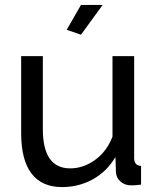

<svg xmlns="http://www.w3.org/2000/svg" viewBox="-20 -750 641 780"><path d="M309 -609 251 -629 309 -730H397ZM232 10Q150 10 108 -45Q66 -100 66 -209V-522H154V-226Q154 -66 265 -66Q319 -66 366.5 -100.5Q414 -135 437 -195V-522H525V-108Q525 -77 553 -76V0Q538 2 529.5 2.5Q521 3 513 3Q487 3 469.5 -12.5Q452 -28 451 -51L449 -112Q414 -53 357 -21.5Q300 10 232 10Z"/></svg>

Font: PTCRaleway Medium
Style: Regular
Weight: 500
Designer: Matt McInerney, Pablo Impallari, Rodrigo Fuenzalida
Foundry: Matt McInerney, Pablo Impallari, Rodrigo Fuenzalida
Version: Version 3.000g; ttfautohint (v1.5) -l 8 -r 28 -G 28 -x 14 -D